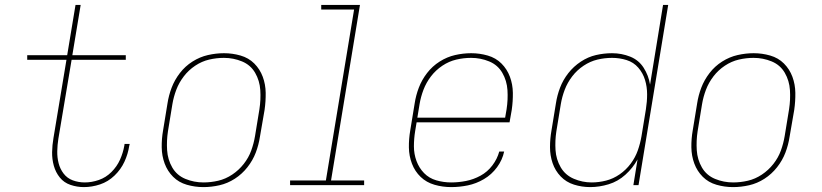

<svg xmlns="http://www.w3.org/2000/svg" viewBox="-20 -755 3352 783"><path d="M322 8Q355 8 388 -3Q421 -14 447 -39Q473 -64 487.5 -95.5Q502 -127 507 -160L509 -168H488Q487 -165 487 -161Q482 -132 469.5 -104Q457 -76 434.5 -53.5Q412 -31 383 -21Q354 -11 326 -11Q300 -11 277 -19.5Q254 -28 239.5 -47Q225 -66 219 -89.5Q213 -113 213.5 -138.5Q214 -164 218 -189L272 -511H493V-530H275L309 -735H288L254 -530H91V-511H251L198 -192Q193 -163 192.5 -134.5Q192 -106 199.5 -79Q207 -52 224 -31Q241 -10 267.5 -1Q294 8 322 8Z M809 8H810Q842 8 875 0.5Q908 -7 937.5 -26Q967 -45 989 -73Q1011 -101 1023 -132.5Q1035 -164 1040 -197L1059 -307Q1064 -342 1063.5 -376.5Q1063 -411 1051.5 -442Q1040 -473 1017 -496Q994 -519 961 -528.5Q928 -538 894 -538H893Q861 -538 828 -530.5Q795 -523 765 -504Q735 -485 713.5 -457Q692 -429 680 -397.5Q668 -366 663 -333L645 -223Q639 -189 639.5 -154Q640 -119 651.5 -88Q663 -57 686 -34Q709 -11 742 -1.5Q775 8 809 8ZM810 -11Q771 -11 736 -25.5Q701 -40 682.5 -72Q664 -104 661.5 -142.5Q659 -181 665 -220L683 -330Q688 -360 699 -389Q710 -418 729.5 -443.5Q749 -469 776 -487Q803 -505 833 -512Q863 -519 893 -519Q932 -519 967 -504.5Q1002 -490 1020.5 -458Q1039 -426 1041.5 -387.5Q1044 -349 1038 -310L1020 -200Q1015 -170 1004.5 -141Q994 -112 974 -86.5Q954 -61 927 -43Q900 -25 870 -18Q840 -11 810 -11Z M1163 0H1465V-19H1330L1448 -735H1290V-716H1424L1309 -19H1163Z M1820 8Q1854 8 1888 1Q1922 -6 1953.5 -24.5Q1985 -43 2007 -73Q2029 -103 2036 -137H2016Q2008 -107 1988 -80.5Q1968 -54 1939.5 -38.5Q1911 -23 1880.5 -17Q1850 -11 1820 -11Q1789 -11 1759.5 -19.5Q1730 -28 1709.5 -49Q1689 -70 1678.5 -98.5Q1668 -127 1668 -158Q1668 -189 1673 -220L1679 -256H2058L2067 -307Q2072 -342 2071.5 -376.5Q2071 -411 2059.5 -442Q2048 -473 2025 -496Q2002 -519 1969 -528.5Q1936 -538 1902 -538H1901Q1869 -538 1836 -530.5Q1803 -523 1773 -504Q1743 -485 1721.5 -457Q1700 -429 1688 -397.5Q1676 -366 1671 -333L1653 -223Q1647 -188 1647.5 -153.5Q1648 -119 1660 -87.5Q1672 -56 1695.5 -33.5Q1719 -11 1752 -1.5Q1785 8 1820 8ZM2040 -275H1682L1691 -330Q1696 -360 1707 -389Q1718 -418 1737.5 -443.5Q1757 -469 1784 -487Q1811 -505 1841 -512Q1871 -519 1901 -519Q1940 -519 1975 -504.5Q2010 -490 2028.5 -458Q2047 -426 2049.5 -387.5Q2052 -349 2046 -310Z M2387 8Q2424 8 2462 -3.5Q2500 -15 2530.5 -42.5Q2561 -70 2580 -105L2563 0H2584L2705 -735H2684L2631 -410Q2625 -447 2605 -478.5Q2585 -510 2550 -524Q2515 -538 2476 -538Q2443 -538 2410.5 -530.5Q2378 -523 2348.5 -503.5Q2319 -484 2297.5 -456.5Q2276 -429 2264 -397.5Q2252 -366 2247 -333L2229 -223Q2223 -189 2223 -155Q2223 -121 2233.5 -90Q2244 -59 2266.5 -35.5Q2289 -12 2321 -2Q2353 8 2387 8ZM2393 -11Q2355 -11 2320 -26Q2285 -41 2266.5 -73Q2248 -105 2245.5 -143Q2243 -181 2249 -220L2267 -330Q2272 -360 2283 -389Q2294 -418 2313.5 -443.5Q2333 -469 2360 -487Q2387 -505 2416.5 -512Q2446 -519 2476 -519Q2507 -519 2535.5 -510Q2564 -501 2583 -479Q2602 -457 2610.5 -429Q2619 -401 2619 -370.5Q2619 -340 2614 -309L2596 -199Q2591 -170 2581 -141.5Q2571 -113 2552 -87.5Q2533 -62 2507 -44Q2481 -26 2451.5 -18.5Q2422 -11 2393 -11Z M2969 8H2970Q3002 8 3035 0.5Q3068 -7 3097.5 -26Q3127 -45 3149 -73Q3171 -101 3183 -132.5Q3195 -164 3200 -197L3219 -307Q3224 -342 3223.5 -376.5Q3223 -411 3211.5 -442Q3200 -473 3177 -496Q3154 -519 3121 -528.5Q3088 -538 3054 -538H3053Q3021 -538 2988 -530.5Q2955 -523 2925 -504Q2895 -485 2873.5 -457Q2852 -429 2840 -397.5Q2828 -366 2823 -333L2805 -223Q2799 -189 2799.5 -154Q2800 -119 2811.5 -88Q2823 -57 2846 -34Q2869 -11 2902 -1.5Q2935 8 2969 8ZM2970 -11Q2931 -11 2896 -25.5Q2861 -40 2842.5 -72Q2824 -104 2821.5 -142.5Q2819 -181 2825 -220L2843 -330Q2848 -360 2859 -389Q2870 -418 2889.5 -443.5Q2909 -469 2936 -487Q2963 -505 2993 -512Q3023 -519 3053 -519Q3092 -519 3127 -504.5Q3162 -490 3180.5 -458Q3199 -426 3201.5 -387.5Q3204 -349 3198 -310L3180 -200Q3175 -170 3164.5 -141Q3154 -112 3134 -86.5Q3114 -61 3087 -43Q3060 -25 3030 -18Q3000 -11 2970 -11Z"/></svg>

Font: Iosevka Sparkle Thin Oblique
Style: Regular
Weight: 100
Italic angle: -9°
Designer: Belleve Invis
Foundry: Belleve Invis
Version: Version 4.5.0; ttfautohint (v1.8.3)